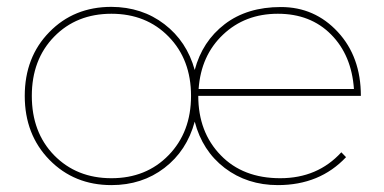

<svg xmlns="http://www.w3.org/2000/svg" viewBox="-20 -537 1115 557"><path d="M786.1 -497.1Q690.9 -497.1 627 -436.5Q563 -376 556.2 -278.8H1006.8Q1000 -377 940.4 -437Q880.9 -497.1 786.1 -497.1ZM534.2 -258.8Q534.2 -364.3 469.2 -430.7Q404.3 -497.1 303.2 -497.1Q202.1 -497.1 137.2 -430.7Q72.3 -364.3 72.3 -258.8Q72.3 -153.3 136.7 -86.9Q202.1 -20 303.2 -20Q404.3 -20 469.2 -86.9Q534.2 -153.8 534.2 -258.8ZM970.2 -95.2 983.9 -81.1Q907.7 0 786.1 0Q697.3 0 631.8 -49.8Q566.9 -99.6 544.9 -184.1Q522 -99.6 457 -49.8Q392.1 0 303.2 0Q195.3 0 123.5 -73.2Q51.8 -146.5 51.8 -258.8Q51.8 -371.1 123 -443.8Q194.3 -517.1 303.2 -517.1Q392.1 -516.6 457 -466.8Q522 -417 544.9 -334Q566.9 -417 631.8 -466.8Q696.8 -516.6 794.9 -516.6Q893.1 -516.6 960 -444.3Q1026.9 -372.1 1026.9 -258.8H555.2Q555.2 -153.8 620.1 -86.9Q684.6 -20 793 -20Q901.4 -20 970.2 -95.2Z"/></svg>

Font: Montserrat-Hairline
Style: Regular
Weight: 250
Designer: Julieta Ulanovsky
Foundry: Julieta Ulanovsky
Version: Version 1.000;PS 002.000;hotconv 1.0.70;makeotf.lib2.5.58329